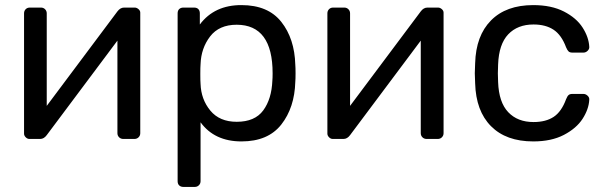

<svg xmlns="http://www.w3.org/2000/svg" viewBox="-20 -550 2397 760"><path d="M75.2 -21V-497.1Q75.2 -506.8 81.5 -513.4Q87.9 -520 98.1 -520H142.1Q151.9 -520 158.4 -513.4Q165 -506.8 165 -497.1V-130.9L444.8 -504.9Q456.1 -520 471.2 -520H513.2Q521 -520 528.1 -513.9Q535.2 -507.8 535.2 -500V-22.9Q535.2 -13.2 528.6 -6.6Q522 0 512.2 0H467.8Q458 0 451.4 -6.6Q444.8 -13.2 444.8 -22.9V-389.2L165 -15.1Q153.8 0 139.2 0H96.2Q88.4 0 81.8 -6.6Q75.2 -13.2 75.2 -21Z M683.1 167V-497.1Q683.1 -508.3 689.5 -514.2Q695.8 -520 706.1 -520H748Q759.3 -520 765.1 -513.9Q771 -507.8 771 -497.1V-453.1Q829.1 -530.3 936 -529.8Q1041 -529.8 1093.5 -463.4Q1146 -397 1148.9 -293.9Q1149.9 -282.7 1149.9 -259.8Q1149.9 -236.8 1148.9 -226.1Q1146 -124 1093.5 -57.1Q1041 9.8 936 9.8Q829.1 9.8 773.9 -65.9V167Q773.9 176.8 767.3 183.3Q760.7 189.9 751 189.9H706.1Q695.8 189.9 689.5 184.1Q683.1 178.2 683.1 167ZM773.9 -217.8Q775.9 -156.7 812.5 -112.3Q849.1 -67.9 917 -67.9Q988.8 -67.9 1022 -113Q1055.2 -158.2 1058.1 -231Q1059.1 -240.7 1059.1 -259.8Q1059.1 -451.7 917 -452.1Q847.2 -452.1 811.5 -405.5Q775.9 -358.9 773.9 -295.9Q772.9 -284.7 772.9 -256.8Q772.9 -229 773.9 -217.8Z M1275.9 -21V-497.1Q1275.9 -506.8 1282.2 -513.4Q1288.6 -520 1298.8 -520H1342.8Q1352.5 -520 1359.1 -513.4Q1365.7 -506.8 1365.7 -497.1V-130.9L1645.5 -504.9Q1656.7 -520 1671.9 -520H1713.9Q1721.7 -520 1728.8 -513.9Q1735.8 -507.8 1735.8 -500V-22.9Q1735.8 -13.2 1729.2 -6.6Q1722.7 0 1712.9 0H1668.5Q1658.7 0 1652.1 -6.6Q1645.5 -13.2 1645.5 -22.9V-389.2L1365.7 -15.1Q1354.5 0 1339.8 0H1296.9Q1289.1 0 1282.5 -6.6Q1275.9 -13.2 1275.9 -21Z M1859.4 -259.8 1860.8 -299.8Q1863.8 -408.7 1923.6 -469.2Q1983.4 -529.8 2090.8 -529.8Q2162.6 -529.8 2212.2 -504.4Q2261.7 -479 2286.1 -440.9Q2310.5 -402.8 2312.5 -365.2Q2313.5 -356.4 2306.2 -349.1Q2298.8 -341.8 2289.6 -341.8H2245.6Q2235.8 -341.8 2230.7 -346.4Q2225.6 -351.1 2220.7 -362.8Q2202.6 -411.6 2171.1 -432.4Q2139.6 -453.1 2091.8 -453.1Q2028.8 -453.1 1991.7 -414.1Q1954.6 -375 1951.7 -294.9L1950.7 -259.8L1951.7 -225.1Q1954.6 -145 1991.7 -106Q2028.8 -66.9 2091.8 -66.9Q2140.6 -66.9 2171.6 -87.4Q2202.6 -107.9 2220.7 -157.2Q2225.6 -169.4 2230.7 -173.8Q2235.8 -178.2 2245.6 -178.2H2289.6Q2298.3 -178.2 2305.9 -171.1Q2313.5 -164.1 2312.5 -154.8Q2310.5 -117.7 2286.1 -79.8Q2261.7 -42 2212.2 -16.1Q2162.6 9.8 2090.8 9.8Q1983.4 9.8 1923.6 -50.5Q1863.8 -110.8 1860.8 -220.2Z"/></svg>

Font: Rubik AZ
Style: Regular
Weight: 400
Designer: Hubert and Fischer
Foundry: Hubert & Fischer
Version: Version 2.000